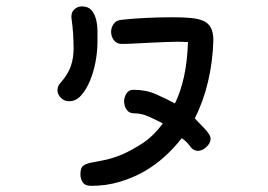

<svg xmlns="http://www.w3.org/2000/svg" viewBox="-20 -571 845 605"><path d="M572.3 -438.5Q567.4 -438.5 559.1 -439Q550.8 -439.5 540 -439.5Q523.4 -439.5 501.5 -438.5Q479.5 -437.5 455.6 -436.5Q431.6 -435.5 407.7 -434.1Q383.8 -432.6 363.3 -432.6Q347.7 -432.6 338.9 -444.3Q330.1 -456.1 330.1 -470.7Q330.1 -484.4 338.4 -496.1Q346.7 -507.8 365.2 -508.8Q399.4 -512.7 440.9 -514.6Q482.4 -516.6 524.4 -516.6Q558.6 -516.6 583 -514.2Q607.4 -511.7 622.6 -504.4Q637.7 -497.1 645 -482.4Q652.3 -467.8 652.3 -444.3Q650.4 -377 635.7 -314.5Q621.1 -252 593.8 -198.2Q599.6 -191.4 607.9 -183.1Q616.2 -174.8 624.5 -166Q632.8 -157.2 638.2 -148.9Q643.6 -140.6 643.6 -133.8Q643.6 -120.1 630.4 -107.9Q617.2 -95.7 603.5 -95.7Q588.9 -95.7 578.6 -110.4Q568.4 -125 552.7 -135.7Q530.3 -106.4 500.5 -79.1Q470.7 -51.8 435.1 -31.2Q399.4 -10.7 356.9 2Q314.5 14.6 267.6 14.6Q248 14.6 240.7 3.4Q233.4 -7.8 233.4 -21.5Q233.4 -41 241.2 -47.9Q249 -54.7 265.1 -58.1Q281.2 -61.5 305.7 -65.9Q330.1 -70.3 364.3 -84Q395.5 -97.7 429.2 -119.6Q462.9 -141.6 492.2 -180.7V-182.6Q469.7 -194.3 447.8 -204.1Q425.8 -213.9 402.3 -213.9Q386.7 -213.9 378.9 -225.6Q371.1 -237.3 371.1 -251Q371.1 -264.6 378.4 -276.4Q385.7 -288.1 400.4 -288.1Q439.5 -288.1 470.7 -274.4Q502 -260.7 531.2 -245.1Q548.8 -280.3 559.6 -328.6Q570.3 -377 572.3 -438.5ZM205.1 -514.6V-519.5Q205.1 -534.2 215.3 -542.5Q225.6 -550.8 238.3 -550.8Q257.8 -550.8 268.1 -539.1Q278.3 -527.3 282.7 -509.8Q287.1 -492.2 287.1 -473.1Q287.1 -454.1 287.1 -439.5Q287.1 -408.2 280.8 -375Q274.4 -341.8 262.7 -314.5Q251 -287.1 234.9 -269.5Q218.8 -252 198.2 -252Q182.6 -252 171.9 -262.7Q161.1 -273.4 161.1 -287.1Q161.1 -300.8 171.9 -311.5Q194.3 -336.9 203.1 -362.3Q211.9 -387.7 211.9 -418Q211.9 -440.4 210.4 -464.4Q209 -488.3 205.1 -514.6Z"/></svg>

Font: Gamja Flower
Style: Regular
Weight: 400
Designer: YoonDesign Inc.
Foundry: YoonDesign Inc.
Version: Version 3.00;build 20171102